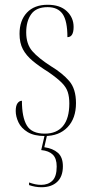

<svg xmlns="http://www.w3.org/2000/svg" viewBox="-20 -561 382 806"><path d="M168 10Q123 10 96 -6.5Q69 -23 57.5 -47.5Q46 -72 46 -95Q46 -117 53.5 -127.5Q61 -138 72 -138Q72 -69 92.5 -34.5Q113 0 168 0Q218 0 244.5 -32Q271 -64 271 -127Q271 -154 264.5 -174.5Q258 -195 239 -214Q220 -233 184 -258Q144 -283 117 -305.5Q90 -328 76 -354.5Q62 -381 62 -419Q62 -475 93 -508Q124 -541 180 -541Q232 -541 260.5 -514Q289 -487 289 -448Q289 -405 263 -405Q263 -473 243 -502Q223 -531 180 -531Q132 -531 111 -501.5Q90 -472 90 -425Q90 -376 115.5 -346.5Q141 -317 194 -283Q242 -254 270.5 -221Q299 -188 299 -128Q299 -64 263.5 -27Q228 10 168 10ZM154 225Q128 225 102 216V205Q116 210 128 212.5Q140 215 153 215Q182 215 200 197.5Q218 180 218 138Q218 104 201.5 88Q185 72 153 69L169 0H179L166 57Q202 62 223 80.5Q244 99 244 137Q244 180 220 202.5Q196 225 154 225Z"/></svg>

Font: Noto Serif Display Condensed Thin
Style: Regular
Weight: 100
Width: 3
Designer: Monotype Design Team
Foundry: Monotype Imaging Inc.
Version: Version 2.009